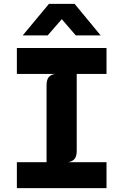

<svg xmlns="http://www.w3.org/2000/svg" viewBox="-20 -976 640 996"><path d="M67.5 0V-134.5H221.5V-532Q221.5 -562 232.5 -575.5Q243.5 -589 266 -592.5H67.5V-727H532.5V-592.5H378V-195Q378 -165 367 -151.8Q356 -138.5 333.5 -134.5H532.5V0ZM98 -792.5 234 -956H367L502 -792.5H373L300.5 -876.5L227.5 -792.5Z"/></svg>

Font: Spline Sans Mono
Style: Bold
Weight: 700
Designer: Eben Sorkin, Mirko Velimirovic
Foundry: Sorkin Type
Version: Version 1.004